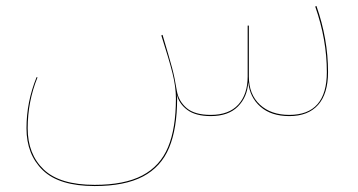

<svg xmlns="http://www.w3.org/2000/svg" viewBox="-20 -390 1201 645"><path d="M1082 -148Q1082 -75 1048.5 -37.5Q1015 0 952 0Q891 0 855 -31.5Q819 -63 814 -114Q811 -64 779 -32Q747 0 688 0Q637 0 609 -21Q581 -42 574 -73L575 -59Q575 42 548 106.5Q521 171 460 203Q399 235 298 235Q179 235 124 182Q69 129 69 41Q69 -48 103 -131L106 -130Q73 -49 73 41Q73 128 127 179.5Q181 231 298 231Q398 231 458 199.5Q518 168 544.5 104.5Q571 41 571 -59Q571 -98 559.5 -144Q548 -190 522 -271L526 -273Q549 -196 558 -162.5Q567 -129 574 -85Q580 -50 607 -27Q634 -4 688 -4Q749 -4 780.5 -38.5Q812 -73 812 -133V-304H816V-133Q816 -73 853 -38.5Q890 -4 952 -4Q1078 -4 1078 -148Q1078 -257 1039 -368L1043 -370Q1082 -259 1082 -148Z"/></svg>

Font: FiraGO Four
Style: Regular
Weight: 100
Designer: bBox Type
Foundry: bBox Type GmbH
Version: Version 1.001